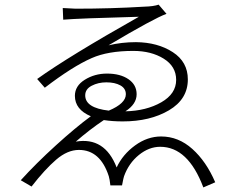

<svg xmlns="http://www.w3.org/2000/svg" viewBox="-20 -779 1040 835"><path d="M350.6 -364.3Q350.6 -309.6 453.1 -297.9Q527.3 -329.1 527.3 -369.1Q527.3 -394.5 503.4 -407.7Q479.5 -420.9 442.4 -420.9Q407.2 -420.9 378.9 -406.2Q350.6 -391.6 350.6 -364.3ZM669.9 -758.8 704.1 -718.8Q649.4 -699.2 452.1 -582Q509.8 -595.7 571.3 -595.7Q666 -594.7 731.4 -552.2Q796.9 -509.8 796.9 -433.6Q796.9 -347.7 714.8 -299.3Q632.8 -251 513.7 -251Q468.8 -251 431.6 -256.8Q370.1 -215.8 309.6 -163.1Q435.5 -184.6 487.3 -50.8Q513.7 -107.4 567.4 -146.5Q621.1 -185.5 680.7 -185.5Q755.9 -185.5 816.4 -131.3Q877 -77.1 916 13.7L864.3 36.1Q797.9 -140.6 676.8 -140.6Q627.9 -140.6 584 -105Q540 -69.3 519.5 -12.7Q517.6 -8.8 510.7 27.3H460Q457 0 453.1 -12.7Q416 -127 323.2 -127Q273.4 -127 224.1 -84.5Q174.8 -42 117.2 32.2L70.3 4.9Q136.7 -68.4 222.7 -146.5Q308.6 -224.6 375 -273.4Q305.7 -302.7 305.7 -362.3Q305.7 -405.3 348.6 -432.1Q391.6 -459 445.3 -459Q502.9 -459 538.6 -434.6Q574.2 -410.2 574.2 -369.1Q574.2 -326.2 525.4 -294.9Q616.2 -296.9 681.2 -334Q746.1 -371.1 746.1 -431.6Q746.1 -490.2 691.9 -523.9Q637.7 -557.6 559.6 -557.6Q449.2 -557.6 378.9 -526.4Q295.9 -490.2 174.8 -397.5L141.6 -435.5Q279.3 -534.2 584 -706.1Q324.2 -699.2 254.9 -693.4L252.9 -744.1Q302.7 -741.2 308.6 -741.2Q463.9 -741.2 607.4 -750Q647.5 -751 669.9 -758.8Z"/></svg>

Font: Gen Shin Gothic Monospace Light
Style: Regular
Weight: 300
Designer: [Source Han Sans]
Ryoko NISHIZUKA  (kana & ideographs); Paul D. Hunt (Latin, Greek & Cyrillic); Wenlong ZHANG  (bopomofo
Version: Version 1.002.20150607